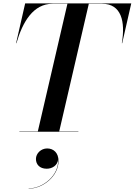

<svg xmlns="http://www.w3.org/2000/svg" viewBox="-20 -770 787 1122"><path d="M93 -2V0H438V-2H326L499 -748H577C689 -748 713.5 -644.5 692 -517.5H694L747 -750H127L74 -517.5H76C112.5 -643.5 175 -748 287 -748H374L201 -2ZM190 159C190 190.5 211.5 216 253 216C285.5 216 316 196 319.5 163.5C325 254 231.5 331 147.5 331V332.5C232.5 332.5 322 258 322 171C322 123 293 97.5 255.5 97.5C219.5 97.5 190 126.5 190 159Z"/></svg>

Font: Bodoni* 96pt Medium
Style: Italic
Weight: 500
Italic angle: -13°
Version: Version 2.3